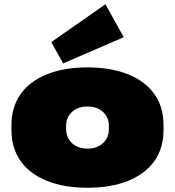

<svg xmlns="http://www.w3.org/2000/svg" viewBox="-20 -870 822 903"><path d="M391 13Q281 13 200.5 -19.5Q120 -52 77 -112.5Q34 -173 34 -258V-282Q34 -367 77 -427.5Q120 -488 200.5 -520.5Q281 -553 391 -553Q502 -553 582.5 -520.5Q663 -488 706 -427.5Q749 -367 749 -282V-258Q749 -173 706 -112.5Q663 -52 582.5 -19.5Q502 13 391 13ZM391 -171Q436 -171 464 -196.5Q492 -222 492 -263V-277Q492 -319 464 -344Q436 -369 391 -369Q347 -369 319 -344Q291 -319 291 -277V-263Q291 -222 319 -196.5Q347 -171 391 -171ZM562 -695 277 -572 221 -672 476 -850Z"/></svg>

Font: Pathway Extreme 28pt Black
Style: Regular
Weight: 900
Designer: Eduardo Rodriguez Tunni
Foundry: Eduardo Rodriguez Tunni
Version: Version 1.001;gftools[0.9.26]